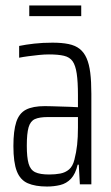

<svg xmlns="http://www.w3.org/2000/svg" viewBox="-20 -674 407 702"><path d="M152 8Q109 8 81.5 -4Q54 -16 41.5 -48Q29 -80 29 -140Q29 -196 39.5 -228Q50 -260 75 -273Q100 -286 144 -286Q155 -286 170 -285.5Q185 -285 202 -284.5Q219 -284 235 -283.5Q251 -283 265 -282V-326Q265 -375 260.5 -405Q256 -435 245.5 -450Q235 -465 214 -470Q193 -475 159 -475Q142 -475 122.5 -473Q103 -471 84 -468.5Q65 -466 50 -463V-506Q74 -511 105 -514.5Q136 -518 172 -518Q206 -518 230.5 -513Q255 -508 271 -495.5Q287 -483 296.5 -461.5Q306 -440 310 -408Q314 -376 314 -331V0H272L268 -72H264Q256 -38 239.5 -20.5Q223 -3 200 2.5Q177 8 152 8ZM160 -36Q182 -36 200.5 -39.5Q219 -43 232.5 -54.5Q246 -66 252 -90Q259 -117 262 -144.5Q265 -172 265 -207V-246H155Q124 -246 107.5 -238.5Q91 -231 84.5 -208.5Q78 -186 78 -141Q78 -99 84.5 -76Q91 -53 108.5 -44.5Q126 -36 160 -36ZM87 -615V-654H277V-615Z"/></svg>

Font: Saira ExtraCondensed Light
Style: Regular
Weight: 300
Width: 2
Designer: Hector Gatti with collaboration of the Omnibus-Type team
Foundry: Omnibus-Type
Version: Version 1.101